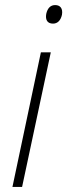

<svg xmlns="http://www.w3.org/2000/svg" viewBox="-20 -736 265 756"><path d="M189 -643C206 -643 219 -655 224 -678C228 -702 218 -716 197 -716C179 -716 167 -704 162 -681C158 -657 167 -643 189 -643ZM29 0H67L180 -530H141Z"/></svg>

Font: Noto Sans ExtraLight
Style: Italic
Weight: 200
Italic angle: -12°
Designer: Monotype Design Team
Foundry: Monotype Imaging Inc.
Version: Version 2.013